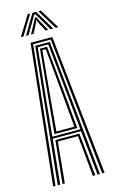

<svg xmlns="http://www.w3.org/2000/svg" viewBox="-143 -1010 623 1062"><g transform="rotate(-15 169.0 -479.0)"><path d="M22 0 107.2 -800H231.2L316.5 0H303L219.5 -788.8H119L35.5 0ZM75.5 0 100.5 -245H238L263 0H249.5L227 -233.8H111.5L89 0ZM48.5 0 127.5 -777.5H211L290 0H276.2L250.2 -256H88.2L62.2 0ZM89 -267.2H249.2L228 -482.2L199.2 -766.2H139.2L110 -482.2ZM103.8 -278.2 123 -482.2 149 -755.5H189.5L216 -482.2L235 -278.2ZM118 -289.5H220.8L203.5 -482.2L179 -744.2H159.5L135 -482.2ZM63.2 -844.2 132.8 -957.5H147.2L78.2 -844.2ZM92.5 -844.2 160 -957.5H181L248.5 -844.2H233L184.2 -928.2L173.2 -946.5H167.8L156.5 -928L107.8 -844.2ZM121.2 -844.2 158 -911.8 166.2 -928.2H174.8L182.5 -911.8L220 -844.2H204.8L174.2 -903L171.8 -913.5H169L166.5 -903L136.5 -844.2ZM262.5 -844.2 193.8 -957.5H208.2L277.5 -844.2Z"/></g></svg>

Font: Big Shoulders Inline Display Thin
Style: Regular
Weight: 400
Version: Version 2.002